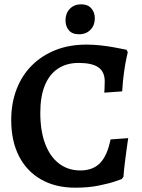

<svg xmlns="http://www.w3.org/2000/svg" viewBox="-20 -859 658 891"><path d="M329 12Q238 12 171 -26Q104 -64 68 -134.5Q32 -205 32 -302Q32 -380 57 -445Q82 -510 128.5 -556Q175 -602 238.5 -627Q302 -652 381 -652Q413 -652 445.5 -648.5Q478 -645 505.5 -640Q533 -635 550 -631.5Q567 -628 567 -628L573 -617Q573 -617 567.5 -592.5Q562 -568 556 -527Q550 -486 547 -435L464 -429Q464 -429 465 -445.5Q466 -462 466 -481Q466 -526 436.5 -546.5Q407 -567 345 -567Q289 -567 249 -540.5Q209 -514 188 -462.5Q167 -411 167 -336Q167 -252 189.5 -192Q212 -132 254 -100Q296 -68 353 -68Q411 -68 444.5 -102.5Q478 -137 493 -212L575 -218Q575 -218 572.5 -201.5Q570 -185 566.5 -158.5Q563 -132 559 -100.5Q555 -69 553 -39L545 -28Q545 -28 516.5 -18Q488 -8 439.5 2Q391 12 329 12ZM347 -700Q315 -700 299.5 -718.5Q284 -737 284 -765Q284 -797 304 -818Q324 -839 357 -839Q387 -839 403.5 -820.5Q420 -802 420 -774Q420 -742 400 -721Q380 -700 347 -700Z"/></svg>

Font: Alegreya SemiBold
Style: Regular
Weight: 600
Designer: Juan Pablo del Peral
Foundry: Huerta Tipografica
Version: Version 2.009